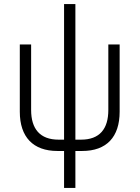

<svg xmlns="http://www.w3.org/2000/svg" viewBox="-20 -740 691 950"><path d="M264 7H297V190H353V7H387C507 7 572 -62 572 -187V-520H516V-196C516 -102 473 -49 381 -49H353V-720H297V-49H270C178 -49 134 -102 134 -196V-520H78V-187C78 -62 144 7 264 7Z"/></svg>

Font: Fixel Text Light
Style: Regular
Weight: 300
Width: 4
Designer: AlfaBravo + MacPaw
Foundry: Kyrylo Tkachov, Marchela Mozhyna, Serhii Makarenko, Maria Weinstein, Zakhar Kryvoshyya
Version: Version 1.211